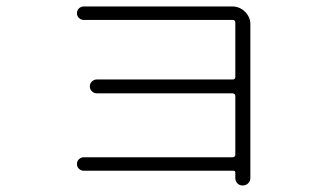

<svg xmlns="http://www.w3.org/2000/svg" viewBox="-20 -565 1040 598"><path d="M704.1 -75.2Q712.9 -75.2 712.9 -84V-265.6Q712.9 -273.4 704.1 -274.4H281.2Q272.5 -274.4 266.1 -280.8Q259.8 -287.1 259.8 -295.9Q259.8 -304.7 266.1 -311Q272.5 -317.4 281.2 -317.4H704.1Q712.9 -317.4 712.9 -325.2V-495.1Q712.9 -502.9 704.1 -502.9H241.2Q232.4 -502.9 226.1 -508.8Q219.7 -514.6 219.7 -523.9Q219.7 -533.2 226.1 -539.1Q232.4 -544.9 241.2 -544.9H703.1Q726.6 -544.9 743.2 -528.3Q759.8 -511.7 759.8 -489.3V-10.7Q759.8 -1 752.9 5.9Q746.1 12.7 735.8 12.7Q725.6 12.7 719.2 5.9Q712.9 -1 712.9 -10.7V-27.3Q712.9 -33.2 707 -33.2H241.2Q232.4 -33.2 226.1 -39.1Q219.7 -44.9 219.7 -54.2Q219.7 -63.5 226.1 -69.3Q232.4 -75.2 241.2 -75.2Z"/></svg>

Font: Rounded Mgen+ 2m light
Style: Regular
Weight: 200
Designer: [Source Han Sans]
Ryoko NISHIZUKA  (kana & ideographs); Paul D. Hunt (Latin, Greek & Cyrillic); Wenlong ZHANG  (bopomofo
Version: Version 1.059.20150602